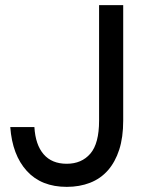

<svg xmlns="http://www.w3.org/2000/svg" viewBox="-20 -720 575 748"><path d="M240 8Q141 8 84.5 -54Q28 -116 20 -225H114Q118 -156 150 -119Q182 -82 240 -82Q298 -82 332 -121.5Q366 -161 366 -250V-700H460V-250Q460 -185 444.5 -137Q429 -89 400.5 -56.5Q372 -24 331 -8Q290 8 240 8Z"/></svg>

Font: Retni Sans Medium
Style: Regular
Weight: 500
Designer: Vitaly Kuzmin
Foundry: ParaType Ltd.
Version: Version 1.00;March 2, 2019;FontCreator 11.5.0.2425 64-bit; t